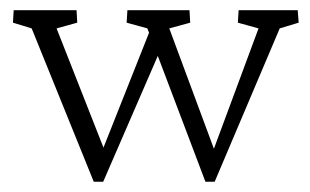

<svg xmlns="http://www.w3.org/2000/svg" viewBox="-20 -353 607 376"><path d="M382.3 2.9 268.6 -297.4 228 -308.6 229.5 -333H351.1L352.5 -308.6L311.5 -297.4L408.2 -36.6L389.2 -35.6L486.3 -297.4L445.8 -308.6L447.3 -333H563L564.9 -308.6L527.8 -297.4L400.4 2.9ZM163.6 2.9 42 -297.4 5.4 -308.6 6.8 -333H129.9L131.3 -308.6L90.8 -297.4L193.4 -36.6L171.4 -35.6L279.3 -307.6L296.9 -261.7L182.1 2.9Z"/></svg>

Font: Lateef ExtraLight
Style: Regular
Weight: 200
Designer: SIL International
Foundry: SIL International
Version: Version 4.200